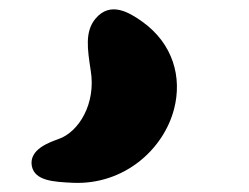

<svg xmlns="http://www.w3.org/2000/svg" viewBox="-20 -19 541 417"><path d="M49 341C55 374 97 376 138 378C249 383 335 306 358 218C376 149 356 76 289 28C262 9 220 -18 187 22C164 50 170 88 177 134C189 206 151 268 107 283C88 290 43 305 49 341Z"/></svg>

Font: Venom Sans
Style: BdObl
Weight: 700
Version: Version 1.001